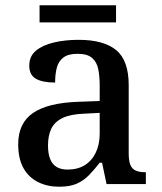

<svg xmlns="http://www.w3.org/2000/svg" viewBox="-20 -698 613 728"><path d="M204 10Q160 10 124.5 -7.5Q89 -25 69 -60.5Q49 -96 49 -151Q49 -231 105 -269.5Q161 -308 276 -312L358 -315V-373Q358 -409 352.5 -436Q347 -463 329 -478.5Q311 -494 274 -494Q239 -494 220.5 -480Q202 -466 195.5 -441.5Q189 -417 189 -385Q141 -385 116 -399.5Q91 -414 91 -449Q91 -485 116.5 -506Q142 -527 184.5 -537Q227 -547 278 -547Q373 -547 420.5 -508Q468 -469 468 -375V-117Q468 -89 474 -73.5Q480 -58 494 -51.5Q508 -45 530 -45H533V0H384L367 -81H358Q337 -54 317 -33.5Q297 -13 271 -1.5Q245 10 204 10ZM236 -55Q274 -55 301 -71.5Q328 -88 343 -119Q358 -150 358 -191V-270L299 -267Q247 -265 217 -250.5Q187 -236 174.5 -210Q162 -184 162 -146Q162 -116 170 -95.5Q178 -75 194.5 -65Q211 -55 236 -55ZM130 -613V-678H420V-613Z"/></svg>

Font: Noto Serif Thai Medium
Style: Regular
Weight: 500
Version: Version 2.001